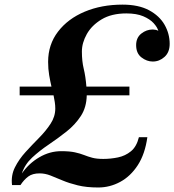

<svg xmlns="http://www.w3.org/2000/svg" viewBox="-20 -780 754 830"><path d="M188 -512.5Q188 -587.5 230.8 -643.2Q273.5 -699 346.2 -729.5Q419 -760 509.5 -760Q579 -760 624.2 -735.8Q669.5 -711.5 691.5 -672.8Q713.5 -634 713.5 -590.5Q713.5 -554 691.2 -534Q669 -514 640.5 -514Q614.5 -514 591.5 -531.8Q568.5 -549.5 568.5 -585Q568.5 -617 590.8 -634.8Q613 -652.5 640.5 -652.5Q646 -652.5 653.2 -651Q660.5 -649.5 664.5 -646.5Q660 -662.5 644 -680Q628 -697.5 599 -709.8Q570 -722 526.5 -722Q462 -722 419.2 -696.2Q376.5 -670.5 355.2 -632.5Q334 -594.5 334 -557.5Q334 -515 342 -482.5Q350 -450 353.5 -405.5H539.5V-368H355Q354 -316 329.5 -278.5Q305 -241 267.8 -211.5Q230.5 -182 190.8 -155.2Q151 -128.5 119 -98.8Q87 -69 74.5 -30Q104.5 -73.5 149.8 -100Q195 -126.5 244.5 -126.5Q281 -126.5 303.8 -121.5Q326.5 -116.5 343.5 -109.8Q360.5 -103 379.2 -98Q398 -93 426.5 -93Q458 -93 489.8 -99.5Q521.5 -106 546 -126Q570.5 -146 580.5 -187H617Q607 -114.5 575.8 -66.2Q544.5 -18 499.8 6.2Q455 30.5 404.5 30.5Q353.5 30.5 316 21.2Q278.5 12 250.2 0Q222 -12 198.5 -21.2Q175 -30.5 151 -30.5Q120.5 -30.5 102 -16.8Q83.5 -3 68.5 20H32Q27 -21.5 44.5 -56.5Q62 -91.5 90.5 -122.8Q119 -154 148.5 -183.8Q178 -213.5 198.5 -244.8Q219 -276 219 -311Q219 -324.5 216.8 -338.8Q214.5 -353 211.5 -368H65V-405.5H202.5Q197 -429 192.5 -455.5Q188 -482 188 -512.5Z"/></svg>

Font: Bodoni* 06pt Medium
Style: Italic
Weight: 500
Italic angle: -13°
Version: Version 2.3